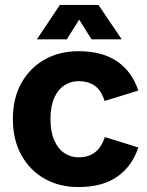

<svg xmlns="http://www.w3.org/2000/svg" viewBox="-20 -744 595 776"><path d="M297 12Q220 12 160.5 -21.5Q101 -55 66.5 -117Q32 -179 32 -263Q32 -347 66.5 -408.5Q101 -470 160.5 -503.5Q220 -537 297 -537Q394 -537 454 -495.5Q514 -454 539 -378L403 -336Q388 -381 361.5 -398.5Q335 -416 298 -416Q266 -416 240 -399Q214 -382 199 -348Q184 -314 184 -263Q184 -212 199 -177.5Q214 -143 240 -125.5Q266 -108 298 -108Q335 -108 361.5 -126.5Q388 -145 404 -190L539 -148Q514 -72 454 -30Q394 12 297 12ZM222 -724H378L472 -585H350L271 -711H329L250 -585H129Z"/></svg>

Font: TikTok Sans 24pt
Style: Bold
Weight: 700
Version: Version 4.000